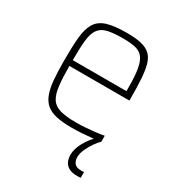

<svg xmlns="http://www.w3.org/2000/svg" viewBox="-172 -622 841 920"><g transform="rotate(30 248.0 -161.5)"><path d="M258 8Q207 8 172.5 0.5Q138 -7 117 -24.5Q96 -42 84.5 -72Q73 -102 69 -147Q65 -192 65 -254Q65 -329 69.5 -379.5Q74 -430 92 -461Q110 -492 149.5 -505Q189 -518 260 -518Q309 -518 340.5 -510.5Q372 -503 390.5 -485.5Q409 -468 417.5 -437.5Q426 -407 429 -362Q432 -317 432 -256V-243H100Q100 -178 105 -135Q110 -92 125.5 -67.5Q141 -43 174 -33.5Q207 -24 263 -24Q287 -24 314.5 -26Q342 -28 368 -31Q394 -34 414 -38V-5Q397 -2 371 1Q345 4 315.5 6Q286 8 258 8ZM397 -256V-296Q397 -360 390 -398Q383 -436 367.5 -455Q352 -474 324.5 -480Q297 -486 257 -486Q204 -486 172.5 -478.5Q141 -471 125 -449Q109 -427 104.5 -385.5Q100 -344 100 -275H416ZM393 195Q366 195 349 185.5Q332 176 324.5 159.5Q317 143 317 123Q317 90 338 52Q359 14 391 -15L414 -5Q401 7 386.5 28Q372 49 361.5 72.5Q351 96 351 117Q351 136 361.5 149.5Q372 163 398 163Q401 163 404.5 163Q408 163 415 162V194Q408 195 404 195Q400 195 393 195Z"/></g></svg>

Font: Saira SemiCondensed Thin
Style: Regular
Weight: 250
Width: 4
Designer: Hector Gatti with collaboration of the Omnibus-Type team
Foundry: Omnibus-Type
Version: Version 1.101